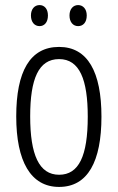

<svg xmlns="http://www.w3.org/2000/svg" viewBox="-20 -727 464 757"><path d="M102 -666C102 -640 116 -624 136 -624C155 -624 169 -639 169 -666C169 -692 155 -707 136 -707C116 -707 102 -691 102 -666ZM254 -666C254 -640 268 -624 288 -624C308 -624 322 -639 322 -666C322 -692 307 -707 288 -707C269 -707 254 -692 254 -666ZM380 -267C380 -443 326 -542 213 -542C98 -542 44 -445 44 -268C44 -91 101 10 213 10C326 10 380 -90 380 -267ZM99 -268C99 -416 132 -494 213 -494C294 -494 326 -413 326 -267C326 -112 291 -38 213 -38C134 -38 99 -117 99 -268Z"/></svg>

Font: Noto Sans Arabic UI XCn Lt
Style: Regular
Weight: 300
Width: 2
Designer: Monotype Design Team, Nadine Chahine and Nizar Qandah
Foundry: Monotype Imaging Inc.
Version: Version 2.010